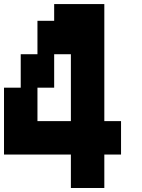

<svg xmlns="http://www.w3.org/2000/svg" viewBox="-20 -937 707 957"><path d="M0 -166.7V-500H83.3V-666.7H166.7V-833.3H250V-916.7H500V-333.3H583.3V-166.7H500V0H333.3V-166.7ZM166.7 -333.3H333.3V-666.7H250V-500H166.7Z"/></svg>

Font: Galmuri11 Bold
Style: Regular
Weight: 700
Designer: Lee Minseo (quiple)
Version: Version 2.397;hotconv 1.1.1;makeotfexe 2.6.0 DEVELOPMENT